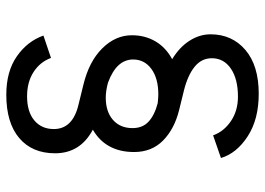

<svg xmlns="http://www.w3.org/2000/svg" viewBox="-136 -616 842 610"><g transform="rotate(-90 285.0 -311.0)"><path d="M88 -30 160 -55Q172 -21 205 1.5Q238 24 283 24Q339 24 372 1.5Q405 -21 405 -59Q405 -92 377.5 -114Q350 -136 301 -148L240 -163Q180 -178 143.5 -214Q107 -250 107 -306Q107 -351 125 -384Q143 -417 178 -437Q103 -477 103 -557Q103 -630 151.5 -671Q200 -712 289 -712Q363 -712 411 -678.5Q459 -645 477 -594L406 -570Q393 -605 361 -625.5Q329 -646 284 -646Q235 -646 207.5 -623Q180 -600 180 -561Q180 -500 260 -482L321 -467Q395 -449 436.5 -407Q478 -365 478 -313Q478 -271 458.5 -238Q439 -205 402 -185Q440 -162 460.5 -130Q481 -98 481 -63Q481 5 431.5 47.5Q382 90 292 90Q211 90 157 55Q103 20 88 -30ZM262 -231Q280 -229 290 -229Q341 -229 371 -251Q401 -273 401 -309Q401 -362 327 -389Q301 -396 280 -396Q235 -396 209 -373Q183 -350 183 -311Q183 -279 203.5 -260Q224 -241 262 -231Z"/></g></svg>

Font: Oak Sans
Style: Regular
Weight: 400
Designer: Erik Kennedy, Walven
Foundry: Erik Kennedy, Walven
Version: Version 1.000